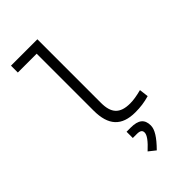

<svg xmlns="http://www.w3.org/2000/svg" viewBox="-296 -821 1178 1178"><g transform="rotate(-45 293.0 -232.0)"><path d="M393.1 9.8C437.5 9.8 474.1 4.9 516.6 -7.3L509.3 -66.9C467.8 -56.2 437.5 -51.3 409.2 -51.3C319.8 -51.3 284.7 -92.8 284.7 -180.7V-732.4H55.7V-672.9H219.2V-179.2C219.2 -50.8 274.9 9.8 393.1 9.8ZM320.8 267.6C377.4 210.4 403.3 168.5 403.3 133.8C403.3 80.1 373 55.7 307.1 55.7H270.5V109.9H305.7C333 109.9 345.7 118.2 345.7 137.2C345.7 158.7 324.2 188.5 276.4 232.4Z"/></g></svg>

Font: Cascadia Mono Light
Style: Regular
Weight: 300
Monospace: yes
Designer: Aaron Bell
Foundry: Saja Typeworks
Version: Version 2404.023